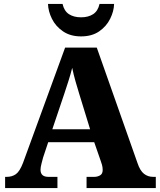

<svg xmlns="http://www.w3.org/2000/svg" viewBox="-20 -956 812 976"><path d="M6 0V-57H15Q41 -57 60.5 -70.5Q80 -84 97 -128L311 -714H472L679 -127Q692 -88 712 -72.5Q732 -57 758 -57H772V0H420V-57H460Q475 -57 488.5 -64.5Q502 -72 502 -92Q502 -105 498.5 -118Q495 -131 492 -138L459 -233H225L199 -155Q196 -143 191 -124.5Q186 -106 186 -93Q186 -57 226 -57H272V0ZM246 -299H438L383 -478Q374 -507 364 -542Q354 -577 347 -611Q339 -579 328 -544.5Q317 -510 307 -480ZM392 -771Q338 -771 300.5 -796.5Q263 -822 244 -860.5Q225 -899 224 -936H298Q306 -900 330.5 -884Q355 -868 392 -868Q429 -868 453.5 -884Q478 -900 486 -936H560Q559 -899 540 -860.5Q521 -822 484 -796.5Q447 -771 392 -771Z"/></svg>

Font: Noto Serif Tamil ExtraBold
Style: Italic
Weight: 800
Italic angle: -12°
Designer: Indian Type Foundry, Tom Grace, and the Monotype Design Team
Foundry: Monotype Imaging Inc.
Version: Version 2.003; ttfautohint (v1.8.4.7-5d5b)